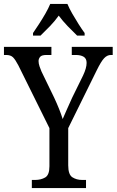

<svg xmlns="http://www.w3.org/2000/svg" viewBox="-24 -951 590 971"><path d="M137 0V-41H154Q183 -41 204.5 -53.5Q226 -66 226 -110V-303L69 -620Q54 -649 42 -661Q30 -673 7 -673H-4V-714H236V-673H211Q187 -673 179 -663.5Q171 -654 171 -642Q171 -630 176 -615Q181 -600 186 -589L250 -457Q264 -427 275 -399.5Q286 -372 293 -349Q301 -369 314 -397Q327 -425 341 -457L396 -569Q414 -607 414 -633Q414 -655 399 -664Q384 -673 359 -673H339V-714H546V-673H537Q518 -673 502.5 -656.5Q487 -640 465 -595L321 -303V-115Q321 -68 342 -54.5Q363 -41 391 -41H411V0ZM143 -784Q156 -803 173 -829Q190 -855 205.5 -882Q221 -909 230 -931H317Q326 -909 341.5 -882Q357 -855 373.5 -829Q390 -803 404 -784V-771H366Q343 -793 318 -819Q293 -845 273 -872Q254 -845 229 -819Q204 -793 181 -771H143Z"/></svg>

Font: Noto Serif Armenian Condensed
Style: Regular
Weight: 400
Width: 3
Designer: Monotype Design Team
Foundry: Monotype Imaging Inc.
Version: Version 2.008; ttfautohint (v1.8.4.7-5d5b)